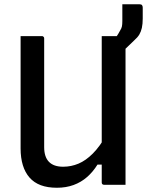

<svg xmlns="http://www.w3.org/2000/svg" viewBox="-20 -870 692 904"><path d="M571 0Q555 0 538 0Q521 0 504.5 0Q488 0 470 0Q468 0 466 -0.5Q464 -1 463 -2Q462 -3 461 -4Q460 -5 459.5 -7Q459 -9 459 -11Q459 -97 459 -183Q459 -269 459 -355.5Q459 -442 459 -528Q459 -614 459 -700Q477 -700 493.5 -700Q510 -700 527 -700Q544 -700 560 -700Q563 -700 565.5 -698.5Q568 -697 569.5 -694.5Q571 -692 571 -689Q571 -617 571 -543.5Q571 -470 571 -397Q571 -324 571 -251Q571 -178 571 -106Q571 -78 571 -51Q571 -24 571 0ZM248 14Q204 14 172 2Q140 -10 119 -34Q98 -58 87.5 -92.5Q77 -127 77 -171Q77 -236 77 -306Q77 -376 77 -451Q77 -526 77 -600Q77 -625 77 -650Q77 -675 77 -700Q102 -700 127 -700Q152 -700 177 -700Q181 -700 183 -698.5Q185 -697 186.5 -695Q188 -693 188 -689Q188 -604 188 -516.5Q188 -429 188 -343Q188 -257 188 -177Q188 -131 210.5 -108Q233 -85 277 -85Q315 -85 349.5 -99.5Q384 -114 417 -147Q450 -180 481 -235V-95H439Q418 -61 390 -36.5Q362 -12 326.5 1Q291 14 248 14ZM556 -850Q577 -850 597.5 -850Q618 -850 636 -850Q645 -850 648.5 -846Q652 -842 652 -834Q652 -828 652 -812.5Q652 -797 652 -783Q652 -757 648 -739Q644 -721 636 -707.5Q628 -694 611 -679Q590 -658 571 -640.5Q552 -623 530 -604Q530 -611 530 -623Q530 -635 530 -649.5Q530 -664 530 -677.5Q530 -691 530 -700Q533 -705 537 -711Q541 -717 546 -727Q552 -736 554 -745.5Q556 -755 556 -771Q556 -784 556 -806.5Q556 -829 556 -850Z"/></svg>

Font: Recursive Medium
Style: Regular
Weight: 500
Version: Version 1.085